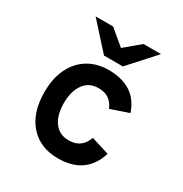

<svg xmlns="http://www.w3.org/2000/svg" viewBox="-172 -863 960 1007"><g transform="rotate(30 308.0 -360.0)"><path d="M318 12Q211 12 147.5 -58.5Q84 -129 84 -255Q84 -338.5 113.5 -398.5Q143 -458.5 196 -490.8Q249 -523 320 -523Q399.5 -523 452.8 -489.2Q506 -455.5 530 -384L421 -347Q410 -376.5 385.8 -395.2Q361.5 -414 321 -414Q263.5 -414 232.2 -370.5Q201 -327 201 -255Q201 -182.5 232.2 -140.2Q263.5 -98 319 -98Q360.5 -98 386.2 -117.5Q412 -137 424 -173L533 -139Q510.5 -65 457 -26.5Q403.5 12 318 12ZM259 -576 118 -732H224L316 -655L408 -732H514L373 -576Z"/></g></svg>

Font: Overpass Mono Light
Style: Regular
Weight: 300
Monospace: yes
Designer: Delve Withrington, Dave Bailey
Foundry: Delve Fonts LLC
Version: Version 4.000